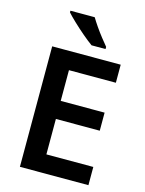

<svg xmlns="http://www.w3.org/2000/svg" viewBox="-136 -1019 831 1099"><g transform="rotate(15 279.0 -469.0)"><path d="M499 0H93V-714H499V-607H221V-425H481V-318H221V-108H499ZM285 -938Q298 -916 317 -888.5Q336 -861 356.5 -835Q377 -809 392 -791V-778H309Q284 -796 251 -824Q218 -852 187.5 -881Q157 -910 141 -928V-938Z"/></g></svg>

Font: Noto Sans Gujarati UI SemiBold
Style: Regular
Weight: 600
Designer: Jelle Bosma - Monotype Design Team, Universal Thirst
Foundry: Monotype Imaging Inc.
Version: Version 2.106; ttfautohint (v1.8.4.7-5d5b)